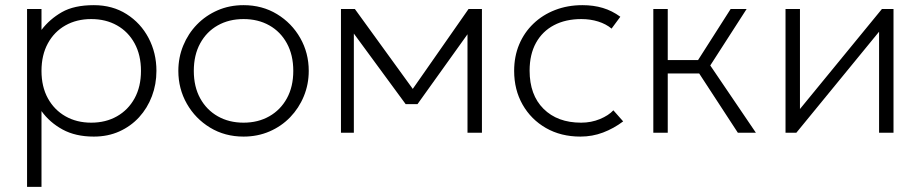

<svg xmlns="http://www.w3.org/2000/svg" viewBox="-20 -515 3572 745"><path d="M85 210V-480H141V-399Q172.5 -440.5 220 -467.8Q267.5 -495 344 -495Q416.5 -495 471.2 -460.2Q526 -425.5 556.5 -367.5Q587 -309.5 587 -240Q587 -188 569.5 -141.8Q552 -95.5 519.8 -60.2Q487.5 -25 443 -5Q398.5 15 344 15Q273 15 222.8 -12.5Q172.5 -40 141 -84V210ZM334 -39Q390.5 -39 434 -63.8Q477.5 -88.5 502.2 -133.5Q527 -178.5 527 -240Q527 -301.5 502.2 -346.8Q477.5 -392 434 -416.5Q390.5 -441 334 -441Q277.5 -441 234 -416.5Q190.5 -392 165.8 -346.8Q141 -301.5 141 -240Q141 -178.5 165.8 -133.5Q190.5 -88.5 234 -63.8Q277.5 -39 334 -39Z M925 15Q852.5 15 795.2 -19.8Q738 -54.5 705 -112.5Q672 -170.5 672 -240Q672 -292 691 -338.2Q710 -384.5 744.2 -419.8Q778.5 -455 824.5 -475Q870.5 -495 925 -495Q997.5 -495 1054.8 -460.2Q1112 -425.5 1145 -367.5Q1178 -309.5 1178 -240Q1178 -188 1159 -141.8Q1140 -95.5 1106 -60.2Q1072 -25 1025.8 -5Q979.5 15 925 15ZM925 -39Q981.5 -39 1025 -63.8Q1068.5 -88.5 1093.2 -133.5Q1118 -178.5 1118 -240Q1118 -301.5 1093.2 -346.8Q1068.5 -392 1025 -416.5Q981.5 -441 925 -441Q868.5 -441 825 -416.5Q781.5 -392 756.8 -346.8Q732 -301.5 732 -240Q732 -178.5 756.8 -133.5Q781.5 -88.5 825 -63.8Q868.5 -39 925 -39Z M1303 0V-480H1354H1357L1594 -153L1569 -152L1798 -480H1850V0H1794V-401L1804 -396L1600 -111H1554L1344 -397L1353 -402V0Z M2232 15Q2156.5 15 2098.5 -18.2Q2040.5 -51.5 2007.8 -109Q1975 -166.5 1975 -240Q1975 -296 1994.5 -342.5Q2014 -389 2049.8 -423.2Q2085.5 -457.5 2134 -476.2Q2182.5 -495 2240 -495Q2283 -495 2319 -484.2Q2355 -473.5 2387 -450L2353 -404Q2331.5 -422 2301 -431.5Q2270.5 -441 2236 -441Q2174.5 -441 2129.5 -417.2Q2084.5 -393.5 2059.8 -348.8Q2035 -304 2035 -241Q2035 -146.5 2089 -92.8Q2143 -39 2235 -39Q2274 -39 2307.8 -53Q2341.5 -67 2360 -87L2398 -44Q2361.5 -16.5 2320 -0.8Q2278.5 15 2232 15Z M2843 0 2674 -259 2815 -480H2877L2736 -261L2913 0ZM2515 0V-480H2571V-282H2713V-230H2571V0Z M3028 0V-480H3084V-92L3402 -480H3447V0H3391V-392L3070 0Z"/></svg>

Font: Geologica Roman Thin
Style: Regular
Weight: 250
Designer: Sindre Bremnes, Frode Helland
Foundry: Monokrom Skriftforlag AS
Version: Version 1.010;gftools[0.9.28]